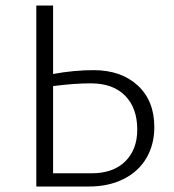

<svg xmlns="http://www.w3.org/2000/svg" viewBox="-20 -678 633 698"><path d="M541 -216Q541 -152 512 -103Q483 -54 429 -27Q375 0 304 0H112V-658H173V-409Q249 -423 320 -423Q420 -423 480.5 -367.5Q541 -312 541 -216ZM479 -207Q479 -285 435 -330Q391 -375 310 -375Q250 -375 173 -365V-48H313Q391 -48 435 -91Q479 -134 479 -207Z"/></svg>

Font: Ysabeau SC Semilight
Style: Regular
Weight: 300
Designer: Christian Thalmann (Catharsis Fonts)
Version: Version 0.003